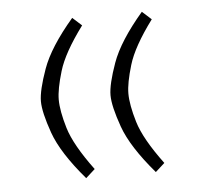

<svg xmlns="http://www.w3.org/2000/svg" viewBox="-39 -461 541 507"><g transform="rotate(-5 231.0 -207.5)"><path d="M252.9 -207.5Q252.9 -236.3 272.9 -292.2Q293 -348.1 354.5 -419.9L378.9 -397.9Q328.6 -330.1 314.5 -282.7Q300.3 -235.4 300.3 -208Q300.3 -178.2 314.2 -131.8Q328.1 -85.4 378.9 -17.1L354.5 4.9Q292.5 -67.4 272.7 -123Q252.9 -178.7 252.9 -207.5ZM68.4 -207.5Q68.4 -236.3 88.4 -292.2Q108.4 -348.1 169.9 -419.9L194.3 -397.9Q144 -330.1 129.9 -282.7Q115.7 -235.4 115.7 -208Q115.7 -178.2 129.6 -131.8Q143.6 -85.4 194.3 -17.1L169.9 4.9Q107.9 -67.4 88.1 -123Q68.4 -178.7 68.4 -207.5Z"/></g></svg>

Font: Vazir Thin FD
Style: Thin-FD
Weight: 100
Designer: Saber Rastikerdar
Foundry: Saber Rastikerdar
Version: Version 30.0.0